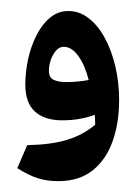

<svg xmlns="http://www.w3.org/2000/svg" viewBox="-20 -1028 250 352"><path d="M86.5 -695.9Q67.6 -695.9 51 -700.7Q34.4 -705.5 11.7 -719.7L29.9 -761.9Q73.6 -762.7 103.1 -771.7Q132.6 -780.7 154.5 -799.4Q154.5 -803.9 154.3 -808.3Q154.1 -812.7 153.7 -817.6Q141.8 -812.9 126.7 -810.2Q111.5 -807.4 94.1 -807.4Q61.5 -807.4 43.9 -823.6Q26.4 -839.8 26.4 -873.1Q26.4 -896.3 31.6 -920Q36.9 -943.8 47.1 -963.7Q57.2 -983.6 71.9 -995.7Q86.5 -1007.8 105.3 -1007.8Q125.6 -1007.8 142.6 -994.6Q159.6 -981.5 172.1 -958.5Q184.6 -935.6 191.5 -906.1Q198.4 -876.6 198.4 -844.1Q198.4 -803.1 186.6 -769.4Q174.8 -735.7 150.1 -715.8Q125.4 -695.9 86.5 -695.9ZM142.6 -881.3Q135.7 -908.6 123.6 -925.4Q111.5 -942.2 96.7 -942.2Q89.1 -942.2 82.9 -935.4Q76.8 -928.5 73.2 -918.5Q69.7 -908.4 69.7 -898.4Q69.7 -885.7 78.4 -881.6Q87.1 -877.5 102.3 -877.5Q112.1 -877.5 122.9 -878.6Q133.6 -879.7 142.6 -881.3Z"/></svg>

Font: Pinar-DS2-FD ExtraBold
Style: Regular
Weight: 800
Designer: Amin Abedi
Version: Version 3.000